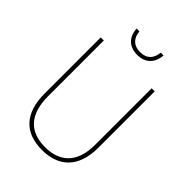

<svg xmlns="http://www.w3.org/2000/svg" viewBox="-259 -1020 1147 1147"><g transform="rotate(45 314.5 -446.5)"><path d="M429 -903H405C400 -852 373 -818 315 -818C259 -818 229 -851 225 -903H201C206 -831 249 -794 315 -794C382 -794 423 -834 429 -903ZM543 -239V-714H517V-236C517 -81 436 -15 315 -15C187 -15 113 -87 113 -243V-714H87V-240C87 -73 169 10 314 10C447 10 543 -62 543 -239Z"/></g></svg>

Font: Noto Sans Armenian SemiCondensed Thin
Style: Regular
Weight: 100
Width: 4
Designer: Monotype Design Team
Foundry: Monotype Imaging Inc.
Version: Version 2.008